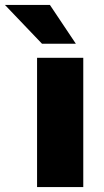

<svg xmlns="http://www.w3.org/2000/svg" viewBox="-85 -757 422 777"><path d="M85 -580 -65 -737H117L222 -580ZM65 0V-523H252V0Z"/></svg>

Font: Tomorrow
Style: Bold
Weight: 700
Designer: Tony de Marco, Monica Rizzolli
Foundry: Just in Type
Version: Version 2.002